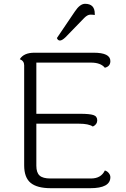

<svg xmlns="http://www.w3.org/2000/svg" viewBox="-20 -989 660 1009"><path d="M279 -789 373 -928Q400 -969 427 -969Q478 -969 478 -917Q478 -914 478 -910Q470 -912 455 -912Q440 -912 423 -895L324 -793Q306 -776 295 -776Q284 -776 279 -789ZM245 -51H458Q511 -51 531 -93Q543 -90 551.5 -79.5Q560 -69 560 -58Q560 0 454 0H247Q175 0 141 -28Q107 -56 107 -120V-646Q107 -669 84 -678Q105 -712 161 -712H472Q560 -712 560 -668Q560 -640 531 -633Q509 -660 458 -660H171V-391H402Q450 -391 470.5 -384.5Q491 -378 491 -356.5Q491 -335 468 -324Q446 -339 395 -339H171V-118Q171 -82 188 -66.5Q205 -51 245 -51Z"/></svg>

Font: Laila Light
Style: Regular
Weight: 300
Designer: Hitesh Malaviya
Foundry: Indian Type Foundry
Version: Version 1.302;PS 1.0;hotconv 1.0.78;makeotf.lib2.5.61930; tt